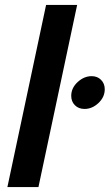

<svg xmlns="http://www.w3.org/2000/svg" viewBox="-20 -759 445 779"><path d="M167 -739H293L136 0H10ZM269 -370Q269 -402 295 -426Q321 -450 352 -450Q375 -450 390 -435Q405 -420 405 -397Q405 -365 379.5 -341Q354 -317 323 -317Q299 -317 284 -332Q269 -347 269 -370Z"/></svg>

Font: Prompt Medium
Style: Italic
Weight: 500
Italic angle: -12°
Designer: Katatrad Team
Foundry: CadsonDemak
Version: Version 1.001